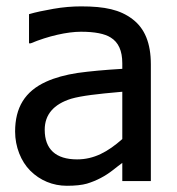

<svg xmlns="http://www.w3.org/2000/svg" viewBox="-20 -579 565 614"><path d="M371.1 0H462.4V-373C462.4 -441.4 442.9 -488.3 403.3 -518.1C363.8 -547.9 315.9 -558.6 239.3 -558.6C211.4 -558.6 181.6 -556.2 150.9 -550.8C120.1 -545.4 93.8 -540 72.8 -533.7V-440.4H78.1C134.3 -463.9 195.3 -477.5 238.8 -477.5C283.2 -477.5 314.9 -471.2 334 -459C358.9 -443.8 371.1 -416.5 371.1 -376.5V-358.9C314 -355.5 266.6 -351.1 228 -345.7C189.5 -339.8 155.8 -330.6 127.9 -317.9C59.6 -287.1 28.3 -234.9 28.3 -158.2C28.3 -109.9 46.9 -63 76.7 -33.2C107.9 -2 148.9 15.1 193.8 15.1C220.7 15.1 242.2 12.7 257.8 8.3C288.6 -1 316.4 -15.6 341.3 -35.2C352.5 -43.9 362.3 -51.8 371.1 -58.1ZM371.1 -134.3C324.7 -93.3 280.8 -69.3 226.6 -69.3C158.7 -69.3 123 -101.6 123 -164.1C123 -212.4 151.4 -245.6 207.5 -263.2C240.7 -272.9 294.4 -278.8 361.3 -284.7L371.1 -285.6Z"/></svg>

Font: SG Kara SemiBold
Style: Regular
Weight: 400
Designer: Damoon Khanjanzadeh
Version: Version 1.000